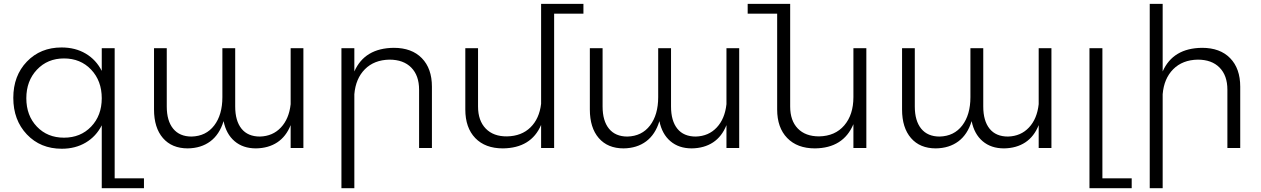

<svg xmlns="http://www.w3.org/2000/svg" viewBox="-20 -777 6619 1008"><path d="M582 159.2H735.8V210.9H514.2V-119.1Q484.4 -60.5 429.9 -28.3Q375.5 3.9 304.2 3.9Q192.4 3.9 121.1 -71.3Q49.8 -146.5 49.8 -263.2Q49.8 -379.4 121.1 -453.6Q192.4 -527.8 303.2 -527.8Q375.5 -527.8 429.9 -495.6Q484.4 -463.4 514.2 -404.8V-523.9H582ZM514.2 -261.2Q514.2 -352.5 458.5 -411.4Q402.8 -470.2 315.9 -470.2Q229.5 -470.2 173.8 -411.1Q118.2 -352.1 118.2 -261.2Q118.2 -170.4 173.6 -112.3Q229 -54.2 315.9 -54.2Q402.8 -54.2 458.5 -112.3Q514.2 -170.4 514.2 -261.2Z M1505.9 -523.9H1572.8V0H1505.9V-120.1Q1481.9 -60.1 1435.5 -29.5Q1389.2 1 1323.7 2Q1255.9 2 1211.7 -35.6Q1167.5 -73.2 1153.8 -141.1Q1132.3 -70.8 1084.2 -34.9Q1036.1 1 965.8 2Q882.3 2 835.4 -52.2Q788.6 -106.4 788.6 -202.1V-523.9H855.5V-217.8Q855.5 -142.6 889.2 -101.3Q922.9 -60.1 985.8 -60.1Q1061.5 -62 1104.5 -118.2Q1147.5 -174.3 1147.5 -267.1V-523.9H1214.8V-217.8Q1214.8 -142.6 1248 -101.3Q1281.2 -60.1 1344.7 -60.1Q1412.1 -62 1454.8 -107.7Q1497.6 -153.3 1505.9 -230Z M2047.4 -525.9Q2141.6 -525.9 2194.6 -471.7Q2247.6 -417.5 2247.6 -321.8V0H2180.2V-306.2Q2180.2 -380.4 2139.2 -422.1Q2098.1 -463.9 2024.4 -463.9Q1944.3 -462.4 1895.8 -413.6Q1847.2 -364.7 1840.3 -282.2V210.9H1772.5V-523.9H1840.3V-401.9Q1894.5 -524.4 2047.4 -525.9Z M3043 -756.8V-705.1H2889.2V0H2820.8V-121.1Q2768.6 0.5 2620.1 2Q2527.3 2 2475.1 -52.2Q2422.9 -106.4 2422.9 -202.1V-523.9H2489.7V-217.8Q2489.7 -143.6 2530.3 -101.8Q2570.8 -60.1 2642.1 -61Q2718.3 -62.5 2764.9 -108.2Q2811.5 -153.8 2820.8 -231.9V-756.8Z M3793.9 -523.9H3860.8V0H3793.9V-120.1Q3770 -60.1 3723.6 -29.5Q3677.2 1 3611.8 2Q3543.9 2 3499.8 -35.6Q3455.6 -73.2 3441.9 -141.1Q3420.4 -70.8 3372.3 -34.9Q3324.2 1 3253.9 2Q3170.4 2 3123.5 -52.2Q3076.7 -106.4 3076.7 -202.1V-523.9H3143.6V-217.8Q3143.6 -142.6 3177.2 -101.3Q3210.9 -60.1 3273.9 -60.1Q3349.6 -62 3392.6 -118.2Q3435.5 -174.3 3435.5 -267.1V-523.9H3502.9V-217.8Q3502.9 -142.6 3536.1 -101.3Q3569.3 -60.1 3632.8 -60.1Q3700.2 -62 3742.9 -107.7Q3785.6 -153.3 3793.9 -230Z M4460.4 -523.9H4528.3V0H4460.4V-125Q4407.7 0.5 4258.3 2Q4165.5 2 4112.8 -52.5Q4060.1 -106.9 4060.1 -202.1V-705.1H3905.3V-756.8H4128.4V-217.8Q4128.4 -143.6 4168.5 -102.3Q4208.5 -61 4280.3 -61Q4364.3 -62.5 4412.4 -118.7Q4460.4 -174.8 4460.4 -267.1Z M5433.1 -523.9H5500V0H5433.1V-120.1Q5409.2 -60.1 5362.8 -29.5Q5316.4 1 5251 2Q5183.1 2 5138.9 -35.6Q5094.7 -73.2 5081.1 -141.1Q5059.6 -70.8 5011.5 -34.9Q4963.4 1 4893.1 2Q4809.6 2 4762.7 -52.2Q4715.8 -106.4 4715.8 -202.1V-523.9H4782.7V-217.8Q4782.7 -142.6 4816.4 -101.3Q4850.1 -60.1 4913.1 -60.1Q4988.8 -62 5031.7 -118.2Q5074.7 -174.3 5074.7 -267.1V-523.9H5142.1V-217.8Q5142.1 -142.6 5175.3 -101.3Q5208.5 -60.1 5272 -60.1Q5339.4 -62 5382.1 -107.7Q5424.8 -153.3 5433.1 -230Z M5767.6 159.2H5921.4V210.9H5699.7V-523.9H5767.6Z M6291 -525.9Q6385.3 -525.9 6438.2 -471.7Q6491.2 -417.5 6491.2 -321.8V0H6423.8V-306.2Q6423.8 -380.4 6382.8 -422.1Q6341.8 -463.9 6268.1 -463.9Q6188 -462.4 6139.4 -413.6Q6090.8 -364.7 6084 -282.2V210.9H6016.1V-756.8H6084V-401.9Q6138.2 -524.4 6291 -525.9Z"/></svg>

Font: Montserrat arm Light
Style: Regular
Weight: 300
Designer: Julieta Ulanovsky
Foundry: Julieta Ulanovsky
Version: Version 6.000;PS 006.000;hotconv 1.0.88;makeotf.lib2.5.64775